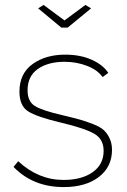

<svg xmlns="http://www.w3.org/2000/svg" viewBox="-20 -750 516 780"><path d="M135 -716 157 -730 242 -667 327 -730 350 -716 255 -638H229ZM239 10Q114 10 35 -72L54 -95Q136 -19 238 -19Q312 -19 356.5 -50.5Q401 -82 401 -137Q401 -185 362.5 -207Q324 -229 227 -252Q130 -275 94.5 -297.5Q59 -320 59 -378Q59 -451 112 -489.5Q165 -528 245 -528Q306 -528 352 -507.5Q398 -487 420 -454L397 -437Q376 -466 333.5 -482.5Q291 -499 242 -499Q176 -499 134 -470Q92 -441 92 -383Q92 -338 121.5 -319.5Q151 -301 234 -282Q280 -271 305 -264Q330 -257 359 -245.5Q388 -234 402 -221Q416 -208 425.5 -187.5Q435 -167 435 -141Q435 -72 381.5 -31Q328 10 239 10Z"/></svg>

Font: Raleway
Style: ExtraLight
Weight: 200
Designer: Matt McInerney, Pablo Impallari, Rodrigo Fuenzalida
Foundry: Matt McInerney, Pablo Impallari, Rodrigo Fuenzalida
Version: Version 2.001